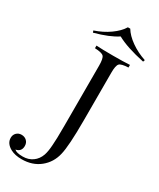

<svg xmlns="http://www.w3.org/2000/svg" viewBox="-419 -997 1048 1266"><g transform="rotate(30 105.0 -364.0)"><path d="M210 -602V-236Q210 -43 193 25Q176 98 120 143Q64 188 -18 188Q-68 188 -102 170Q-150 144 -150 101Q-150 78 -135 63Q-120 48 -97 48Q-73 48 -57.5 63Q-42 78 -42 102Q-42 145 -84 153Q-68 169 -20 169Q23 169 54.5 146.5Q86 124 100 84Q110 54 113 6Q117 -35 117 -145V-602Q117 -657 103 -671.5Q89 -686 36 -688V-708Q78 -705 164 -705Q244 -705 291 -708V-688Q238 -686 224 -671.5Q210 -657 210 -602ZM360 -784 355 -770Q218 -799 144 -840Q84 -800 -27 -770L-32 -784Q31 -805 81 -840.5Q131 -876 155 -916H173Q197 -876 247 -840.5Q297 -805 360 -784Z"/></g></svg>

Font: Playfair Display
Style: Regular
Weight: 400
Designer: Claus Eggers S?rensen
Foundry: Claus Eggers S?rensen
Version: Version 1.003